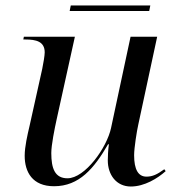

<svg xmlns="http://www.w3.org/2000/svg" viewBox="-20 -670 641 700"><path d="M234 -630H524L528 -650H238ZM457 10C507 10 555 -20 584 -46L579 -53C553 -34 536 -26 514 -26C484 -26 469 -52 469 -104C469 -131 479 -193 484 -215L553 -536H456L385 -204C370 -132 290 -20 226 -20C180 -20 167 -56 167 -112C167 -141 179 -201 187 -237L253 -536H67L65 -526H73C111 -526 143 -519 143 -479C143 -468 138 -438 134 -419L88 -212C80 -178 70 -135 70 -102C70 -43 98 9 177 9C269 9 323 -56 374 -144H377C374 -122 373 -100 373 -85C373 -33 404 10 457 10Z"/></svg>

Font: Noto Serif Display
Style: Italic
Weight: 400
Italic angle: -12°
Designer: Monotype Design Team
Foundry: Monotype Imaging Inc.
Version: Version 2.009